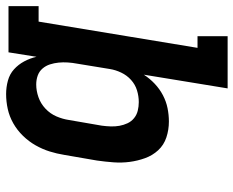

<svg xmlns="http://www.w3.org/2000/svg" viewBox="-94 -686 783 644"><g transform="rotate(90 298.0 -363.5)"><path d="M291 8Q268 8 246 2Q224 -4 208 -18.5Q192 -33 181.5 -52.5Q171 -72 166 -94L151 0H-4V-101H48L136 -634H97V-735H272L226 -454Q239 -474 256.5 -490.5Q274 -507 295 -518Q316 -529 338.5 -533.5Q361 -538 383 -538Q411 -538 436.5 -529.5Q462 -521 479.5 -502Q497 -483 506 -458Q515 -433 518.5 -406.5Q522 -380 520 -352.5Q518 -325 514 -297L495 -187Q491 -162 483.5 -138Q476 -114 463 -91Q450 -68 431 -48.5Q412 -29 389 -16Q366 -3 341 2.5Q316 8 291 8ZM259 -93Q280 -93 301.5 -100.5Q323 -108 340 -124Q357 -140 366 -161Q375 -182 378 -203L397 -313Q399 -328 399.5 -343Q400 -358 397.5 -372Q395 -386 389 -399Q383 -412 372 -421Q361 -430 347 -433.5Q333 -437 318 -437Q298 -437 278.5 -431Q259 -425 243.5 -411Q228 -397 219 -378Q210 -359 207 -340L189 -230Q186 -214 185 -198.5Q184 -183 185.5 -168Q187 -153 191.5 -139Q196 -125 205.5 -114Q215 -103 229 -98Q243 -93 259 -93Z"/></g></svg>

Font: Iosevka Curly Slab ExObl
Style: Bold
Weight: 700
Width: 7
Italic angle: -9°
Monospace: yes
Designer: Belleve Invis
Foundry: Belleve Invis
Version: Version 11.0.0; ttfautohint (v1.8.3)